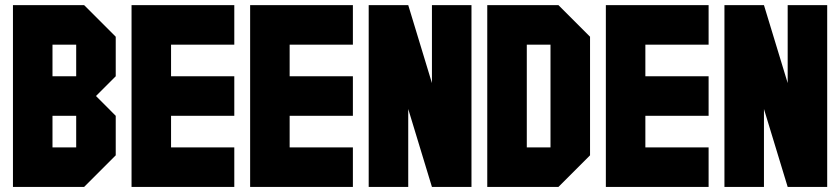

<svg xmlns="http://www.w3.org/2000/svg" viewBox="-20 -739 3321 759"><path d="M187.5 -437.5H281.2V-562.5H187.5ZM31.2 0V-718.8H312.5L437.5 -593.8V-437.5L359.4 -359.4L437.5 -281.2V-125L312.5 0ZM187.5 -156.2H281.2V-281.2H187.5Z M906.2 -156.2V0H500V-718.8H906.2V-562.5H656.2V-437.5H906.2V-281.2H656.2V-156.2Z M1375 -156.2V0H968.8V-718.8H1375V-562.5H1125V-437.5H1375V-281.2H1125V-156.2Z M1593.8 0H1437.5V-718.8H1593.8L1687.5 -410.6V-718.8H1843.8V0H1687.5L1593.8 -308.1Z M2312.5 -125 2187.5 0H1906.2V-718.8H2187.5L2312.5 -593.8ZM2156.2 -156.2V-562.5H2062.5V-156.2Z M2781.2 -156.2V0H2375V-718.8H2781.2V-562.5H2531.2V-437.5H2781.2V-281.2H2531.2V-156.2Z M3000 0H2843.8V-718.8H3000L3093.8 -410.6V-718.8H3250V0H3093.8L3000 -308.1Z"/></svg>

Font: Signwood
Style: Regular
Weight: 400
Designer: GGBotNet
Foundry: GGBotNet
Version: 0.95